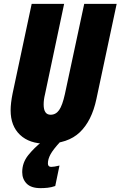

<svg xmlns="http://www.w3.org/2000/svg" viewBox="-20 -734 624 994"><path d="M218 10Q331 10 393 -49Q455 -108 479 -221L584 -714H416L316 -247Q303 -188 286 -164Q269 -140 242 -140Q206 -140 206 -193Q206 -218 213 -246L312 -714H144L45 -249Q35 -199 35 -163Q35 -82 83.5 -36Q132 10 218 10ZM190 240Q208 240 227 238Q246 236 266 229L288 123Q260 130 245 130Q228 130 228 112Q228 90 241.5 65Q255 40 292 0H197Q158 30 126.5 69Q95 108 95 157Q95 193 118 216.5Q141 240 190 240Z"/></svg>

Font: Noto Sans Display Condensed Black
Style: Italic
Weight: 900
Width: 3
Italic angle: -192°
Designer: Monotype Design Team
Foundry: Monotype Imaging Inc.
Version: Version 1.900